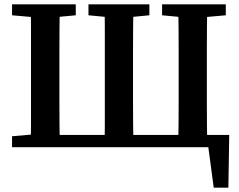

<svg xmlns="http://www.w3.org/2000/svg" viewBox="-20 -684 1111 892"><path d="M122 0Q124 -52 124 -103Q124 -154 124 -206Q124 -258 124 -309V-355Q124 -408 124 -459.5Q124 -511 124 -562.5Q124 -614 122 -664H258Q257 -613 256.5 -561.5Q256 -510 256 -458Q256 -406 256 -355V-309Q256 -257 256 -205Q256 -153 256.5 -102Q257 -51 258 0ZM465 0Q467 -51 467 -102Q467 -153 467 -205Q467 -257 467 -309V-355Q467 -407 467 -458.5Q467 -510 467 -561.5Q467 -613 465 -664H600Q599 -614 598.5 -562.5Q598 -511 598 -459Q598 -407 598 -355V-309Q598 -258 598 -206Q598 -154 598.5 -103Q599 -52 600 0ZM807 0Q809 -52 809.5 -103Q810 -154 810 -206Q810 -258 810 -309V-355Q810 -407 810 -459Q810 -511 809.5 -562.5Q809 -614 807 -664H943Q942 -613 941.5 -561.5Q941 -510 941 -458.5Q941 -407 941 -355V-309Q941 -257 941 -205Q941 -153 941.5 -102Q942 -51 943 0ZM195 0V-57H1045L1041 188H973L941 -51L999 0ZM36 -613V-664H332V-613L204 -601H172ZM391 -613V-664H674V-613L549 -601H518ZM733 -613V-664H1029V-613L893 -601H861ZM36 0V-51L174 -63H187V0Z"/></svg>

Font: Source Serif 4 18pt SemiBold
Style: Regular
Weight: 600
Designer: Frank Grießhammer
Foundry: Adobe Systems Incorporated
Version: Version 4.004;hotconv 1.0.116;makeotfexe 2.5.65601